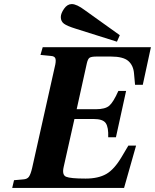

<svg xmlns="http://www.w3.org/2000/svg" viewBox="-20 -924 762 944"><path d="M279 -840Q279 -858 295 -881Q311 -904 333 -904Q357 -904 397 -874L569 -751L555 -719L352 -783Q310 -796 294.5 -807.5Q279 -819 279 -840ZM40 0 49 -38 94 -42Q114 -43 122.5 -55.5Q131 -68 138 -98L249 -594Q256 -621 253 -634.5Q250 -648 230 -649L179 -654L190 -692H722L682 -507H644L639 -562Q636 -602 611 -624Q586 -646 525 -646H456Q430 -646 421 -640.5Q412 -635 407 -613L357 -387H451Q497 -387 517 -404Q537 -421 562 -477H600L550 -249H512Q514 -298 500 -318.5Q486 -339 440 -339H346L293 -103Q284 -64 305 -55Q326 -46 401 -46Q463 -46 502.5 -68.5Q542 -91 579 -154L611 -208H649L590 0Z"/></svg>

Font: Lingua Franca
Style: Bold Italic
Weight: 700
Italic angle: -13°
Version: Version 1.19